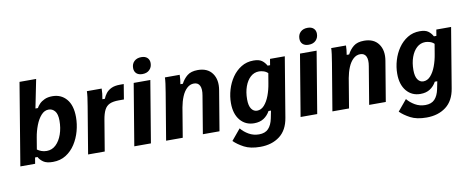

<svg xmlns="http://www.w3.org/2000/svg" viewBox="-71 -1023 3768 1535"><g transform="rotate(-10 1812.5 -256.0)"><path d="M283.3 10Q232.5 10 206.2 -8.3Q180 -26.7 168.3 -50H148.3L140 0H20L130.8 -666.7H265.8L219.2 -435H239.2Q246.7 -450 262.9 -467.1Q279.2 -484.2 305.4 -496.2Q331.7 -508.3 369.2 -508.3Q440 -508.3 483.3 -457.5Q526.7 -406.7 526.7 -310.8Q526.7 -255 511.3 -198.3Q495.8 -141.7 465.4 -94.6Q435 -47.5 389.6 -18.8Q344.2 10 283.3 10ZM250 -85Q293.3 -85 325 -115.4Q356.7 -145.8 374.2 -196.2Q391.7 -246.7 391.7 -305.8Q391.7 -360 371.2 -384.2Q350.8 -408.3 320.8 -408.3Q286.7 -408.3 260 -378.3Q233.3 -348.3 215.4 -301.7Q197.5 -255 189.2 -205L173.3 -110Q188.3 -99.2 207.5 -92.1Q226.7 -85 250 -85Z M570 0 633.3 -380Q640 -417.5 644.2 -451.2Q648.3 -485 648.3 -500H768.3Q768.3 -482.5 765.8 -458.8Q763.3 -435 759.2 -415H779.2Q787.5 -436.7 803.3 -457.5Q819.2 -478.3 846.7 -491.7Q874.2 -505 916.7 -505H948.3L928.3 -383.3H886.7Q840 -383.3 812.5 -370.8Q785 -358.3 770 -329.2Q755 -300 746.7 -250L705 0Z M945 0 1028.3 -500H1163.3L1080 0ZM1110 -557.5Q1078.3 -557.5 1061.2 -573.8Q1044.2 -590 1044.2 -617.5Q1044.2 -651.7 1065.8 -672.1Q1087.5 -692.5 1123.3 -692.5Q1155 -692.5 1172.1 -676.2Q1189.2 -660 1189.2 -633.3Q1189.2 -600 1167.9 -578.8Q1146.7 -557.5 1110 -557.5Z M1203.3 0 1266.7 -380Q1273.3 -417.5 1277.5 -451.2Q1281.7 -485 1281.7 -500H1401.7Q1401.7 -482.5 1399.6 -463.8Q1397.5 -445 1394.2 -425H1414.2Q1433.3 -462.5 1464.2 -487.5Q1495 -512.5 1550 -512.5Q1629.2 -512.5 1667.1 -460Q1705 -407.5 1690.8 -324.2L1636.7 0H1501.7L1552.5 -305Q1561.7 -356.7 1548.3 -384.2Q1535 -411.7 1500.8 -411.7Q1469.2 -411.7 1444.2 -388.3Q1419.2 -365 1402.9 -325.8Q1386.7 -286.7 1378.3 -240L1338.3 0Z M1937.5 179.2Q1857.5 179.2 1807.1 152.5Q1756.7 125.8 1725 94.2L1799.2 5Q1824.2 35.8 1861.7 57.5Q1899.2 79.2 1945 79.2Q1994.2 79.2 2020.8 51.2Q2047.5 23.3 2058.3 -29.2L2070.8 -91.7H2050.8Q2031.7 -56.7 2000 -35.8Q1968.3 -15 1921.7 -15Q1851.7 -15 1808.8 -66.2Q1765.8 -117.5 1765.8 -205.8Q1765.8 -260 1781.7 -313.8Q1797.5 -367.5 1827.9 -411.7Q1858.3 -455.8 1902.1 -482.9Q1945.8 -510 2001.7 -510Q2045.8 -510 2068.8 -493.8Q2091.7 -477.5 2106.7 -450H2126.7L2135 -500H2255L2174.2 -15Q2158.3 83.3 2095 131.2Q2031.7 179.2 1937.5 179.2ZM1961.7 -110Q1995 -110 2020.4 -138.3Q2045.8 -166.7 2062.9 -212.1Q2080 -257.5 2088.3 -310L2101.7 -390Q2087.5 -404.2 2067.5 -410.4Q2047.5 -416.7 2030.8 -416.7Q1990.8 -416.7 1961.2 -390Q1931.7 -363.3 1915 -317.1Q1898.3 -270.8 1898.3 -212.5Q1898.3 -160.8 1916.2 -135.4Q1934.2 -110 1961.7 -110Z M2295 0 2378.3 -500H2513.3L2430 0ZM2460 -557.5Q2428.3 -557.5 2411.2 -573.8Q2394.2 -590 2394.2 -617.5Q2394.2 -651.7 2415.8 -672.1Q2437.5 -692.5 2473.3 -692.5Q2505 -692.5 2522.1 -676.2Q2539.2 -660 2539.2 -633.3Q2539.2 -600 2517.9 -578.8Q2496.7 -557.5 2460 -557.5Z M2553.3 0 2616.7 -380Q2623.3 -417.5 2627.5 -451.2Q2631.7 -485 2631.7 -500H2751.7Q2751.7 -482.5 2749.6 -463.8Q2747.5 -445 2744.2 -425H2764.2Q2783.3 -462.5 2814.2 -487.5Q2845 -512.5 2900 -512.5Q2979.2 -512.5 3017.1 -460Q3055 -407.5 3040.8 -324.2L2986.7 0H2851.7L2902.5 -305Q2911.7 -356.7 2898.3 -384.2Q2885 -411.7 2850.8 -411.7Q2819.2 -411.7 2794.2 -388.3Q2769.2 -365 2752.9 -325.8Q2736.7 -286.7 2728.3 -240L2688.3 0Z M3287.5 179.2Q3207.5 179.2 3157.1 152.5Q3106.7 125.8 3075 94.2L3149.2 5Q3174.2 35.8 3211.7 57.5Q3249.2 79.2 3295 79.2Q3344.2 79.2 3370.8 51.2Q3397.5 23.3 3408.3 -29.2L3420.8 -91.7H3400.8Q3381.7 -56.7 3350 -35.8Q3318.3 -15 3271.7 -15Q3201.7 -15 3158.8 -66.2Q3115.8 -117.5 3115.8 -205.8Q3115.8 -260 3131.7 -313.8Q3147.5 -367.5 3177.9 -411.7Q3208.3 -455.8 3252.1 -482.9Q3295.8 -510 3351.7 -510Q3395.8 -510 3418.8 -493.8Q3441.7 -477.5 3456.7 -450H3476.7L3485 -500H3605L3524.2 -15Q3508.3 83.3 3445 131.2Q3381.7 179.2 3287.5 179.2ZM3311.7 -110Q3345 -110 3370.4 -138.3Q3395.8 -166.7 3412.9 -212.1Q3430 -257.5 3438.3 -310L3451.7 -390Q3437.5 -404.2 3417.5 -410.4Q3397.5 -416.7 3380.8 -416.7Q3340.8 -416.7 3311.2 -390Q3281.7 -363.3 3265 -317.1Q3248.3 -270.8 3248.3 -212.5Q3248.3 -160.8 3266.2 -135.4Q3284.2 -110 3311.7 -110Z"/></g></svg>

Font: Familjen Grotesk GF
Style: Bold Italic
Weight: 700
Designer: Anders Wikstroem, Jonas Baeckman, Matilda Gysing, Kristian Moeller
Foundry: Familjen STHML AB
Version: Version 2.000; Beta; Release 4; Build 6